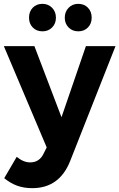

<svg xmlns="http://www.w3.org/2000/svg" viewBox="-30 -778 621 999"><path d="M138 201Q95 201 60 188.5Q25 176 -8 149L57 38Q92 67 127 67Q176 67 198 19L213 -11L-10 -538H149L290 -168L417 -538H571L335 60Q279 201 138 201ZM191 -615Q160 -615 140.5 -635Q121 -655 121 -686Q121 -718 140.5 -738Q160 -758 191 -758Q221 -758 241 -737.5Q261 -717 261 -686Q261 -655 241 -635Q221 -615 191 -615ZM447 -686Q447 -655 427.5 -635Q408 -615 377 -615Q347 -615 327 -635Q307 -655 307 -686Q307 -717 327 -737.5Q347 -758 377 -758Q408 -758 427.5 -738Q447 -718 447 -686Z"/></svg>

Font: Argentum Sans SemiBold
Style: Regular
Weight: 600
Designer: Julieta Ulanovsky (Modified by Cristiano Sobral)
Foundry: Julieta Ulanovsky
Version: Version 5.001;November 22, 2018;FontCreator 11.5.0.2425 64-b